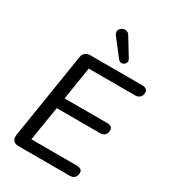

<svg xmlns="http://www.w3.org/2000/svg" viewBox="-223 -1065 1058 1181"><g transform="rotate(30 305.5 -474.0)"><path d="M102 0Q75 0 63 -14Q51 -28 55 -54L151 -659Q154 -682 168 -693.5Q182 -705 205 -705H570Q590 -705 600.5 -697.5Q611 -690 611 -675Q611 -652 598 -640.5Q585 -629 566 -629H236L199 -396H500Q520 -396 530 -388.5Q540 -381 540 -366Q540 -343 527.5 -331.5Q515 -320 496 -320H187L148 -76H470Q489 -76 499.5 -68.5Q510 -61 510 -46Q510 -23 497.5 -11.5Q485 0 466 0ZM370 -771 280 -887Q270 -900 270.5 -912.5Q271 -925 279 -934Q287 -943 299 -946.5Q311 -950 323.5 -946Q336 -942 345 -926L419 -805Q426 -793 423 -782Q420 -771 410.5 -764.5Q401 -758 390 -759Q379 -760 370 -771Z"/></g></svg>

Font: Nunito ExtraLight Medium
Style: Italic
Weight: 500
Italic angle: -9°
Version: Version 3.602